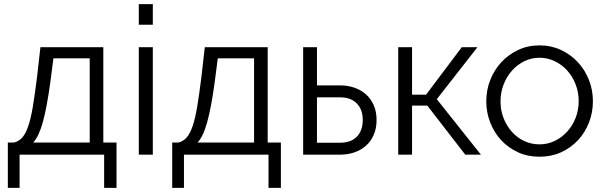

<svg xmlns="http://www.w3.org/2000/svg" viewBox="-20 -750 2934 931"><path d="M18 -59H48Q70 -64 86.5 -81.5Q103 -99 116 -135.5Q129 -172 139 -231.5Q149 -291 160 -380L176 -521H481V-59H545V161H485V0H75V161H18ZM415 -59V-467H239L224 -351Q207 -227 187.5 -157Q168 -87 141 -59Z M653 0V-521H721V0ZM653 -630V-730H721V-630Z M815 -59H845Q867 -64 883.5 -81.5Q900 -99 913 -135.5Q926 -172 936 -231.5Q946 -291 957 -380L973 -521H1278V-59H1342V161H1282V0H872V161H815ZM1212 -59V-467H1036L1021 -351Q1004 -227 984.5 -157Q965 -87 938 -59Z M1450 -521H1517V-336H1630Q1666 -336 1698 -325Q1730 -314 1754 -293Q1778 -272 1792 -240.5Q1806 -209 1806 -168Q1806 -127 1792 -95.5Q1778 -64 1754 -43Q1730 -22 1698 -11Q1666 0 1630 0H1450ZM1630 -58Q1682 -58 1710.5 -87.5Q1739 -117 1739 -168Q1739 -219 1710 -248.5Q1681 -278 1630 -278H1517V-58Z M2219 -521H2295L2098 -269L2312 0H2236L2052 -238H1978V0H1911V-521H1978V-291H2046Z M2596 10Q2539 10 2492 -11.5Q2445 -33 2410.5 -70Q2376 -107 2357 -156Q2338 -205 2338 -259Q2338 -314 2357.5 -363Q2377 -412 2411.5 -449Q2446 -486 2493 -508Q2540 -530 2596 -530Q2652 -530 2699.5 -508Q2747 -486 2781.5 -449Q2816 -412 2835.5 -363Q2855 -314 2855 -259Q2855 -205 2836 -156Q2817 -107 2782.5 -70Q2748 -33 2700.5 -11.5Q2653 10 2596 10ZM2407 -258Q2407 -214 2422 -176.5Q2437 -139 2462.5 -110.5Q2488 -82 2522.5 -66Q2557 -50 2596 -50Q2635 -50 2669.5 -66.5Q2704 -83 2730 -111.5Q2756 -140 2771 -178Q2786 -216 2786 -260Q2786 -303 2771 -341.5Q2756 -380 2730 -408.5Q2704 -437 2669.5 -453.5Q2635 -470 2596 -470Q2557 -470 2523 -453.5Q2489 -437 2463 -408Q2437 -379 2422 -340.5Q2407 -302 2407 -258Z"/></svg>

Font: PTCRaleway
Style: Regular
Weight: 400
Designer: Matt McInerney, Pablo Impallari, Rodrigo Fuenzalida
Foundry: Matt McInerney, Pablo Impallari, Rodrigo Fuenzalida
Version: Version 3.000g; ttfautohint (v1.5) -l 8 -r 28 -G 28 -x 14 -D